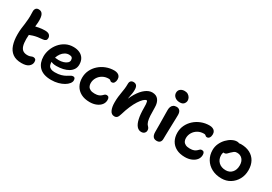

<svg xmlns="http://www.w3.org/2000/svg" viewBox="27 -1625 3571 2520"><g transform="rotate(30 1812.0 -364.5)"><path d="M292 13Q207 13 156 -24.5Q105 -62 82.5 -130Q60 -198 60 -288Q60 -339 65 -380Q70 -421 75.5 -458Q81 -495 83 -536Q86 -579 84 -606.5Q82 -634 83 -658Q84 -679 97.5 -695.5Q111 -712 140 -712Q182 -712 201 -676Q220 -640 216 -558Q214 -525 210 -495.5Q206 -466 201.5 -435.5Q197 -405 193.5 -370.5Q190 -336 190 -293Q190 -227 203 -188Q216 -149 242 -132.5Q268 -116 306 -116Q330 -116 344 -120.5Q358 -125 368.5 -129.5Q379 -134 393 -134Q413 -134 424 -122Q435 -110 435 -85Q435 -45 400.5 -16Q366 13 292 13ZM179 -351Q143 -336 123 -351.5Q103 -367 103 -397Q103 -423 114 -444Q125 -465 168 -481Q207 -495 255.5 -504Q304 -513 347 -513Q395 -513 415.5 -494Q436 -475 436 -446Q436 -423 422 -411Q408 -399 384 -397Q340 -394 306.5 -388.5Q273 -383 243 -374Q213 -365 179 -351Z M740 10Q677 10 631.5 -6Q586 -22 557 -52Q528 -82 514 -122Q500 -162 500 -210Q500 -263 519.5 -316.5Q539 -370 576 -414.5Q613 -459 665 -486Q717 -513 782 -513Q835 -513 875.5 -494.5Q916 -476 939 -439.5Q962 -403 962 -349Q962 -307 942 -276Q922 -245 887.5 -224.5Q853 -204 807 -193.5Q761 -183 709 -183Q653 -183 625.5 -201.5Q598 -220 598 -244Q598 -258 604.5 -264.5Q611 -271 626 -271Q637 -271 652.5 -268Q668 -265 696 -265Q734 -265 766.5 -275Q799 -285 819 -303Q839 -321 839 -344Q839 -370 826 -383Q813 -396 782 -396Q749 -396 720.5 -379Q692 -362 671.5 -333.5Q651 -305 639.5 -268.5Q628 -232 628 -193Q628 -165 637.5 -144.5Q647 -124 670 -112.5Q693 -101 731 -101Q787 -101 825.5 -112.5Q864 -124 889.5 -139Q915 -154 933.5 -165.5Q952 -177 969 -177Q987 -177 995 -166Q1003 -155 1003 -133Q1003 -109 983 -83.5Q963 -58 927.5 -37Q892 -16 844 -3Q796 10 740 10Z M1323 9Q1245 9 1190.5 -20Q1136 -49 1107.5 -100.5Q1079 -152 1079 -220Q1079 -282 1104.5 -335Q1130 -388 1174.5 -428Q1219 -468 1277 -490.5Q1335 -513 1400 -513Q1427 -513 1448.5 -504Q1470 -495 1482 -477.5Q1494 -460 1494 -432Q1494 -402 1481 -381.5Q1468 -361 1445 -361Q1432 -361 1425.5 -366.5Q1419 -372 1412.5 -377.5Q1406 -383 1388 -383Q1338 -383 1298 -360Q1258 -337 1235 -298.5Q1212 -260 1212 -214Q1212 -186 1223.5 -165Q1235 -144 1259.5 -132Q1284 -120 1324 -120Q1364 -120 1386.5 -129.5Q1409 -139 1422 -151.5Q1435 -164 1446 -174Q1457 -184 1474 -184Q1495 -184 1505 -171Q1515 -158 1515 -132Q1515 -91 1490.5 -59.5Q1466 -28 1422 -9.5Q1378 9 1323 9Z M2104 10Q2066 10 2038 -21.5Q2010 -53 1995 -118.5Q1980 -184 1980 -285Q1980 -317 1978.5 -338Q1977 -359 1973 -372Q1969 -385 1961.5 -394Q1954 -403 1942 -411Q1966 -411 1982.5 -406.5Q1999 -402 2007 -388.5Q2015 -375 2014 -349Q1998 -370 1986.5 -378Q1975 -386 1961 -386Q1942 -386 1917 -362.5Q1892 -339 1864.5 -296.5Q1837 -254 1811.5 -195Q1786 -136 1765 -64Q1753 -22 1738 -6.5Q1723 9 1697 9Q1652 9 1631 -36Q1610 -81 1610 -151Q1610 -201 1614.5 -238Q1619 -275 1624.5 -307Q1630 -339 1634.5 -372.5Q1639 -406 1639 -448Q1639 -478 1653 -493Q1667 -508 1694 -508Q1724 -508 1740.5 -488.5Q1757 -469 1757 -425Q1757 -394 1752.5 -368.5Q1748 -343 1742 -313.5Q1736 -284 1732 -243.5Q1728 -203 1730 -144L1699 -174Q1733 -287 1778.5 -362Q1824 -437 1875 -475Q1926 -513 1975 -513Q2038 -513 2069.5 -471Q2101 -429 2101 -359Q2101 -286 2104 -235Q2107 -184 2116.5 -152Q2126 -120 2145 -102Q2157 -90 2163 -77.5Q2169 -65 2169 -46Q2169 -25 2152.5 -7.5Q2136 10 2104 10Z M2338 10Q2313 10 2297 -1Q2281 -12 2273.5 -33Q2266 -54 2266 -80Q2266 -149 2265.5 -197Q2265 -245 2264.5 -280.5Q2264 -316 2263.5 -347Q2263 -378 2263 -413Q2263 -440 2271 -461.5Q2279 -483 2298 -496Q2317 -509 2346 -509Q2376 -509 2394.5 -489Q2413 -469 2414 -427Q2414 -406 2413 -369.5Q2412 -333 2410.5 -288Q2409 -243 2408 -198.5Q2407 -154 2406 -116Q2405 -78 2405 -56Q2405 -27 2389 -8.5Q2373 10 2338 10ZM2350 -579Q2303 -579 2274 -604Q2245 -629 2245 -665Q2245 -701 2270 -721.5Q2295 -742 2334 -742Q2365 -742 2386.5 -728Q2408 -714 2419 -693.5Q2430 -673 2430 -651Q2430 -626 2411.5 -602.5Q2393 -579 2350 -579Z M2766 9Q2688 9 2633.5 -20Q2579 -49 2550.5 -100.5Q2522 -152 2522 -220Q2522 -282 2547.5 -335Q2573 -388 2617.5 -428Q2662 -468 2720 -490.5Q2778 -513 2843 -513Q2870 -513 2891.5 -504Q2913 -495 2925 -477.5Q2937 -460 2937 -432Q2937 -402 2924 -381.5Q2911 -361 2888 -361Q2875 -361 2868.5 -366.5Q2862 -372 2855.5 -377.5Q2849 -383 2831 -383Q2781 -383 2741 -360Q2701 -337 2678 -298.5Q2655 -260 2655 -214Q2655 -186 2666.5 -165Q2678 -144 2702.5 -132Q2727 -120 2767 -120Q2807 -120 2829.5 -129.5Q2852 -139 2865 -151.5Q2878 -164 2889 -174Q2900 -184 2917 -184Q2938 -184 2948 -171Q2958 -158 2958 -132Q2958 -91 2933.5 -59.5Q2909 -28 2865 -9.5Q2821 9 2766 9Z M3322 12Q3238 12 3173.5 -22Q3109 -56 3072.5 -116.5Q3036 -177 3036 -254Q3036 -307 3057.5 -353.5Q3079 -400 3113 -435.5Q3147 -471 3186 -491Q3225 -511 3260 -511Q3275 -511 3287.5 -506.5Q3300 -502 3308 -492Q3316 -482 3316 -465Q3316 -435 3303.5 -411.5Q3291 -388 3252 -373Q3227 -360 3208 -342Q3189 -324 3178 -301Q3167 -278 3167 -253Q3167 -188 3208 -148.5Q3249 -109 3317 -109Q3375 -109 3411 -149Q3447 -189 3447 -256Q3447 -315 3416.5 -349.5Q3386 -384 3334 -384Q3308 -384 3291.5 -372Q3275 -360 3255 -340Q3240 -325 3230.5 -315Q3221 -305 3211 -300Q3201 -295 3186 -295Q3170 -295 3158 -307Q3146 -319 3146 -352Q3146 -379 3161 -406.5Q3176 -434 3201.5 -456.5Q3227 -479 3258 -493Q3289 -507 3322 -507Q3402 -507 3459.5 -476.5Q3517 -446 3547.5 -390.5Q3578 -335 3578 -258Q3578 -181 3544 -120Q3510 -59 3452.5 -23.5Q3395 12 3322 12Z"/></g></svg>

Font: Shantell Sans SemiBold
Style: Regular
Weight: 600
Designer: Stephen Nixon, Anya Danilova, Shantell Martin
Foundry: Arrow Type
Version: Version 1.011;[c5ecc13dd]